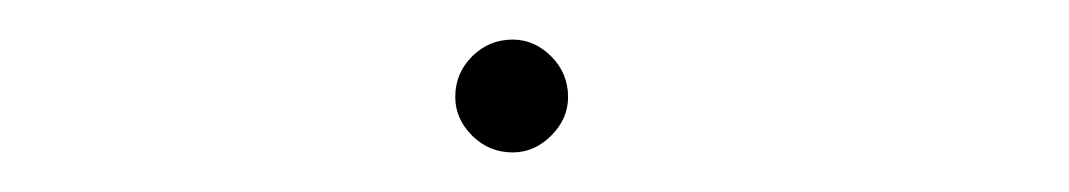

<svg xmlns="http://www.w3.org/2000/svg" viewBox="-20 -379 540 97"><path d="M239 -302Q227 -302 218.5 -310.5Q210 -319 210 -330Q210 -342 218.5 -350.5Q227 -359 239 -359Q250 -359 258.5 -350.5Q267 -342 267 -330Q267 -319 258.5 -310.5Q250 -302 239 -302Z"/></svg>

Font: Inconsolata ExtraLight
Style: Regular
Weight: 200
Monospace: yes
Designer: Raph Levien, Cyreal, Brenton Simpson
Foundry: Raph Levien, Cyreal, Google
Version: Version 3.001; ttfautohint (v1.8.2.53-6de2)